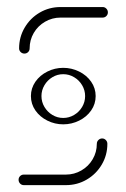

<svg xmlns="http://www.w3.org/2000/svg" viewBox="-20 -539 368 559"><path d="M227.8 -259.3Q227.8 -276.3 219.1 -290.9Q210.4 -305.6 195.7 -314.3Q181.1 -323 164.1 -323Q147 -323 132.6 -314.3Q118.1 -305.6 109.4 -290.9Q100.7 -276.3 100.7 -259.3Q100.7 -242.2 109.4 -227.6Q118.1 -213 132.6 -204.3Q147 -195.6 164.1 -195.6Q181.1 -195.6 195.7 -204.3Q210.4 -213 219.1 -227.6Q227.8 -242.2 227.8 -259.3ZM70 -259.3Q70 -282.2 83.1 -301.1Q96.3 -320 118 -330.7Q139.6 -341.5 164.1 -341.5Q188.5 -341.5 210.4 -330.7Q232.2 -320 245.4 -301.1Q258.5 -282.2 258.5 -259.3Q258.5 -236.3 245.4 -217.4Q232.2 -198.5 210.4 -187.8Q188.5 -177 164.1 -177Q139.6 -177 118 -187.8Q96.3 -198.5 83.1 -217.4Q70 -236.3 70 -259.3ZM277.4 -135.9Q283.7 -135.9 288.1 -131.3Q292.6 -126.7 292.6 -120.4Q292.6 -87.4 276.3 -59.8Q260 -32.2 232.4 -16.1Q204.8 0 171.9 0H49.3Q43 0 38.5 -4.6Q34.1 -9.3 34.1 -15.6Q34.1 -21.9 38.5 -26.3Q43 -30.7 49.3 -30.7H171.9Q196.3 -30.7 217 -42.8Q237.8 -54.8 249.8 -75.4Q261.9 -95.9 261.9 -120.4Q261.9 -126.7 266.5 -131.3Q271.1 -135.9 277.4 -135.9ZM51.1 -383Q44.8 -383 40.2 -387.4Q35.6 -391.9 35.6 -398.1Q35.6 -431.1 51.9 -458.7Q68.1 -486.3 95.7 -502.4Q123.3 -518.5 156.3 -518.5H278.9Q285.2 -518.5 289.6 -513.9Q294.1 -509.3 294.1 -503Q294.1 -496.7 289.6 -492.2Q285.2 -487.8 278.9 -487.8H156.3Q131.9 -487.8 111.1 -475.7Q90.4 -463.7 78.3 -443.1Q66.3 -422.6 66.3 -398.1Q66.3 -391.9 61.9 -387.4Q57.4 -383 51.1 -383Z"/></svg>

Font: 26F Galaxy Sans Ultra Light
Style: Regular
Weight: 200
Designer: C₂₉H₂₅N₃O₅
Version: Version 1.100